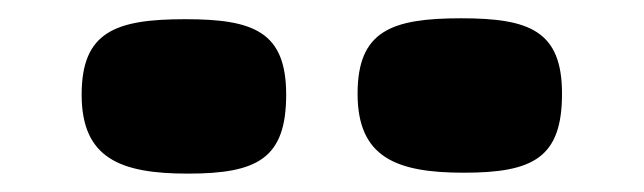

<svg xmlns="http://www.w3.org/2000/svg" viewBox="-20 -853 704 210"><path d="M487.3 -664.1C563.5 -664.1 594.7 -680.7 594.7 -750.5C594.7 -819.3 559.1 -833 484.4 -833C408.2 -833 371.1 -819.3 371.1 -750.5C371.1 -680.7 413.6 -664.1 487.3 -664.1ZM185.5 -663.1C261.7 -663.1 293 -679.7 293 -749.5C293 -818.4 257.3 -832 182.6 -832C106.4 -832 69.3 -818.4 69.3 -749.5C69.3 -679.7 111.8 -663.1 185.5 -663.1Z"/></svg>

Font: Plaster
Style: Regular
Weight: 400
Designer: Eben Sorkin
Foundry: Eben Sorkin
Version: Version 1.007